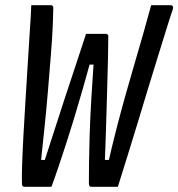

<svg xmlns="http://www.w3.org/2000/svg" viewBox="-20 -720 690 743"><path d="M101 -700Q114 -700 126 -700Q138 -700 150 -700Q162 -700 176 -700Q180 -700 182 -698.5Q184 -697 185.5 -694Q187 -691 186 -686Q186 -663 184 -617Q182 -571 177 -508.5Q172 -446 166 -373.5Q160 -301 152 -224Q144 -147 136 -72L121 -101H173L144 -72Q166 -140 187.5 -206.5Q209 -273 230 -337.5Q251 -402 272 -464.5Q293 -527 313 -589H390Q393 -589 395 -587.5Q397 -586 398.5 -584Q400 -582 399 -578Q399 -544 398 -499.5Q397 -455 395.5 -403.5Q394 -352 392.5 -296.5Q391 -241 389 -184.5Q387 -128 385 -74L367 -101H420L395 -73Q412 -149 430 -219Q448 -289 466 -353Q484 -417 501.5 -476.5Q519 -536 535 -592Q551 -648 565 -700Q579 -700 591 -700Q603 -700 614.5 -700Q626 -700 639 -700Q644 -700 646.5 -698Q649 -696 649.5 -693Q650 -690 649 -685Q637 -650 622 -601Q607 -552 589 -494.5Q571 -437 552 -374Q533 -311 513 -245.5Q493 -180 473.5 -117Q454 -54 436 3Q424 3 410.5 3Q397 3 384.5 3Q372 3 359.5 3Q347 3 334 3Q329 3 326.5 0Q324 -3 324 -11Q324 -42 324.5 -89.5Q325 -137 327 -200.5Q329 -264 333.5 -339.5Q338 -415 344 -501L365 -470H308L335 -500Q317 -434 299.5 -373Q282 -312 265.5 -258Q249 -204 233.5 -156.5Q218 -109 204.5 -69Q191 -29 179 3Q161 3 144 3Q127 3 110 3Q93 3 76 3Q70 3 67.5 0Q65 -3 65 -9Q64 -32 65.5 -80Q67 -128 70.5 -192.5Q74 -257 78.5 -329.5Q83 -402 87.5 -474.5Q92 -547 96 -610Q98 -632 99 -655.5Q100 -679 101 -700Z"/></svg>

Font: Rec Mono Linear
Style: Italic
Weight: 400
Italic angle: -10°
Monospace: yes
Version: Version 1.085; ttfautohint (v1.8.4.7-5d5b)